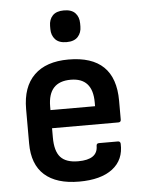

<svg xmlns="http://www.w3.org/2000/svg" viewBox="-52 -749 598 802"><g transform="rotate(-5 247.0 -348.0)"><path d="M248 11Q153 11 103 -33.5Q53 -78 53 -166V-310Q53 -403 103 -452Q153 -501 247 -501Q443 -501 443 -311V-232Q443 -221 432 -221H154V-182Q154 -125 177 -99.5Q200 -74 251 -74Q333 -74 333 -131Q333 -142 344 -142H423Q433 -142 434 -132Q437 -64 388 -26.5Q339 11 248 11ZM154 -297H341V-313Q341 -416 249 -416Q154 -416 154 -312ZM246 -574Q214 -574 198.5 -591Q183 -608 183 -634V-647Q183 -674 198.5 -690.5Q214 -707 246 -707Q278 -707 293.5 -690.5Q309 -674 309 -647V-634Q309 -608 293.5 -591Q278 -574 246 -574Z"/></g></svg>

Font: Sofia Sans Extra Cond
Style: Bold
Weight: 700
Width: 1
Designer: Botio Nikoltchev, Ani Petrova
Foundry: lettersoup
Version: Version 4.100; ttfautohint (v1.8.3)